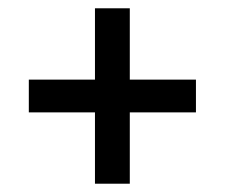

<svg xmlns="http://www.w3.org/2000/svg" viewBox="-20 -542 542 463"><path d="M293 -522V-99H209V-522ZM452.5 -271H49.5V-350H452.5Z"/></svg>

Font: Anek Devanagari Medium Medium
Style: Regular
Weight: 500
Version: Version 1.003